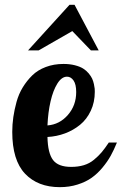

<svg xmlns="http://www.w3.org/2000/svg" viewBox="-20 -770 505 796"><path d="M274.9 -78.1Q304.2 -78.1 327.6 -85.2Q351.1 -92.3 369.6 -107.7Q388.2 -123 401.4 -138.7Q414.6 -154.3 431.2 -179.2H464.8Q452.6 -148.9 439 -124.3Q425.3 -99.6 404.5 -74.7Q383.8 -49.8 359.6 -32.7Q335.4 -15.6 301.5 -4.9Q267.6 5.9 228 5.9Q136.7 5.9 83.7 -50Q30.8 -106 30.8 -223.1Q30.8 -253.9 35.2 -284.4Q39.6 -314.9 48.6 -347.7Q57.6 -380.4 74.5 -408Q91.3 -435.5 113.8 -457.5Q136.2 -479.5 169.7 -492.2Q203.1 -504.9 243.2 -504.9Q269 -504.9 290.3 -499.5Q311.5 -494.1 324.7 -485.8Q337.9 -477.5 347.7 -465.8Q357.4 -454.1 362.1 -443.8Q366.7 -433.6 369.4 -421.1Q372.1 -408.7 372.6 -402.3Q373 -396 373 -389.2Q373 -346.2 356.4 -310.8Q339.8 -275.4 312 -252.7Q284.2 -230 249.5 -217Q214.8 -204.1 176.8 -202.1Q178.2 -134.8 200 -106.4Q221.7 -78.1 274.9 -78.1ZM389.2 -561H356.9L279.8 -641.1L140.1 -561H96.2L268.1 -750H289.1ZM295.9 -388.2Q295.9 -420.4 284.9 -436.3Q273.9 -452.1 257.8 -452.1Q235.8 -452.1 218 -423.8Q200.2 -395.5 189.7 -350.1Q179.2 -304.7 176.8 -250Q227.1 -253.9 261.5 -293.5Q295.9 -333 295.9 -388.2Z"/></svg>

Font: Lobster Two
Style: Bold
Weight: 700
Designer: Pablo Impallari
Foundry: Pablo Impallari. www.impallari.com
Version: Version 1.006